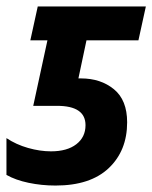

<svg xmlns="http://www.w3.org/2000/svg" viewBox="-32 -565 472 595"><path d="M140 10Q97 10 56.5 1.5Q16 -7 -12 -23V-137Q18 -117 55 -106.5Q92 -96 126 -96Q176 -96 204.5 -118Q233 -140 233 -177Q233 -237 145 -237H71L115 -440H62L85 -545H420L397 -440H236L211 -322H219Q280 -322 321 -288.5Q362 -255 362 -186Q362 -98 305 -44Q248 10 140 10Z"/></svg>

Font: Noto Sans Condensed
Style: Bold Italic
Weight: 700
Width: 3
Italic angle: -12°
Designer: Monotype Design Team
Foundry: Monotype Imaging Inc.
Version: Version 2.013; ttfautohint (v1.8.4.7-5d5b)